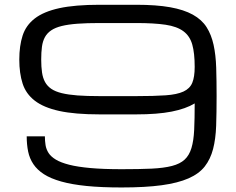

<svg xmlns="http://www.w3.org/2000/svg" viewBox="-20 -786 1009 821"><path d="M500 -62.5Q575.7 -62.5 628.2 -64.9Q680.7 -67.4 715.3 -76.4Q750 -85.4 769.5 -103.5Q789.1 -121.6 798.6 -152.8Q808.1 -184.1 810.3 -230.7Q812.5 -277.3 812.5 -343.8Q774.4 -320.8 713.9 -308.8Q653.3 -296.9 562.5 -296.9H405.8Q300.3 -296.9 233.4 -311.5Q166.5 -326.2 128.7 -355.5Q90.8 -384.8 76.7 -428.7Q62.5 -472.7 62.5 -531.2Q62.5 -589.8 76.7 -633.8Q90.8 -677.7 128.7 -707Q166.5 -736.3 233.4 -751Q300.3 -765.6 405.8 -765.6H562.5Q648.4 -765.6 707.3 -755.1Q766.1 -744.6 804.4 -723.4Q842.8 -702.1 863.3 -669.9Q883.8 -637.7 893.3 -594.2Q902.8 -550.8 904.5 -496.1Q906.2 -441.4 906.2 -375Q906.2 -304.7 904.3 -248.3Q902.3 -191.9 891.1 -148.7Q879.9 -105.5 855.5 -74.2Q831.1 -43 785.9 -23.2Q740.7 -3.4 671.1 6.1Q601.6 15.6 500 15.6Q414.1 15.6 350.6 9.3Q287.1 2.9 241.9 -9.8Q196.8 -22.5 168 -41Q139.2 -59.6 122.8 -84Q106.4 -108.4 100.3 -138.2Q94.2 -168 94.2 -203.1H171.9Q171.9 -183.6 174.8 -165.5Q177.7 -147.5 187.7 -131.8Q197.8 -116.2 218.8 -103.5Q239.7 -90.8 276.1 -81.5Q312.5 -72.3 367.2 -67.4Q421.9 -62.5 500 -62.5ZM562.5 -375Q639.2 -375 688 -378.4Q736.8 -381.8 764.4 -394.5Q792 -407.2 802.2 -432.1Q812.5 -457 812.5 -500Q812.5 -558.6 802.2 -595.2Q792 -631.8 764.4 -652.3Q736.8 -672.9 688 -680.2Q639.2 -687.5 562.5 -687.5H405.8Q351.1 -687.5 311.3 -684.6Q271.5 -681.6 243.9 -674.8Q216.3 -668 199 -656.2Q181.6 -644.5 172.1 -627.2Q162.6 -609.9 159.4 -586.2Q156.2 -562.5 156.2 -531.2Q156.2 -500 159.7 -476.3Q163.1 -452.6 172.6 -435.3Q182.1 -418 199.2 -406.2Q216.3 -394.5 244.1 -387.7Q272 -380.9 311.5 -377.9Q351.1 -375 405.8 -375Z"/></svg>

Font: Michroma
Style: Regular
Weight: 400
Version: Version 1.000